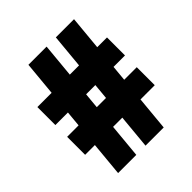

<svg xmlns="http://www.w3.org/2000/svg" viewBox="-200 -878 1015 1015"><g transform="rotate(-45 308.0 -370.0)"><path d="M307.5 0 377 -740H513L443.5 0ZM47.5 -191.5V-326H568V-191.5ZM102.5 0 172 -740H308L238.5 0ZM47.5 -414V-548.5H568V-414Z"/></g></svg>

Font: Encode Sans SC SemiCondensed ExtraBold
Style: Regular
Weight: 800
Width: 4
Designer: Multiple Designers
Foundry: Impallari Type
Version: Version 3.002